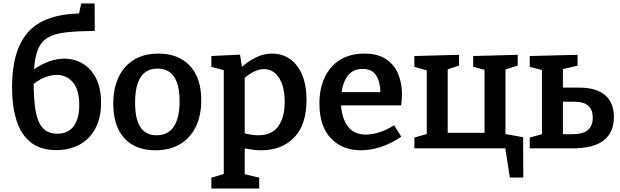

<svg xmlns="http://www.w3.org/2000/svg" viewBox="-20 -850 3552 1100"><path d="M303 10Q212 10 156 -34.5Q100 -79 74.5 -160.5Q49 -242 49 -352Q49 -559 138.5 -663Q228 -767 433 -773L445 -830H522L523 -673Q426 -672 361 -665Q296 -658 257 -636Q218 -614 199 -570.5Q180 -527 175 -453Q218 -483 262.5 -498.5Q307 -514 348 -514Q406 -514 454 -485.5Q502 -457 530.5 -401Q559 -345 559 -262Q559 -174 526 -113Q493 -52 435 -21Q377 10 303 10ZM306 -421Q241 -421 173 -370Q173 -285 183 -220.5Q193 -156 222 -120Q251 -84 308 -84Q370 -84 402 -127Q434 -170 434 -247Q434 -336 397.5 -378.5Q361 -421 306 -421Z M888 -543Q1003 -543 1068 -473Q1133 -403 1133 -276Q1133 -187 1101.5 -123Q1070 -59 1011.5 -24Q953 11 871 11Q756 11 692.5 -58Q629 -127 629 -256Q629 -389 697.5 -466Q766 -543 888 -543ZM882 -457Q754 -457 754 -262Q754 -166 785 -120.5Q816 -75 877 -75Q943 -75 976 -125Q1009 -175 1009 -270Q1009 -457 882 -457Z M1191 230V168L1262 147V-448L1191 -467V-529L1355 -537L1366 -467Q1410 -505 1452.5 -524Q1495 -543 1539 -543Q1596 -543 1640.5 -512.5Q1685 -482 1710.5 -422.5Q1736 -363 1736 -278Q1736 -134 1664.5 -61.5Q1593 11 1476 11Q1433 11 1382 0V148L1465 168V230ZM1461 -75Q1537 -75 1574 -126Q1611 -177 1611 -266Q1611 -353 1579 -403.5Q1547 -454 1493 -454Q1440 -454 1382 -404V-86Q1425 -75 1461 -75Z M2048 11Q1942 11 1876 -57.5Q1810 -126 1810 -257Q1810 -345 1841.5 -409.5Q1873 -474 1930.5 -508.5Q1988 -543 2067 -543Q2142 -543 2189.5 -512.5Q2237 -482 2260 -429Q2283 -376 2283 -309Q2283 -279 2278 -246H1934Q1939 -171 1973.5 -125Q2008 -79 2077 -79Q2112 -79 2153 -92Q2194 -105 2238 -132L2279 -67Q2222 -28 2163 -8.5Q2104 11 2048 11ZM2057 -455Q2003 -455 1974 -418Q1945 -381 1937 -322H2159Q2159 -379 2135.5 -417Q2112 -455 2057 -455Z M2977 -64 2978 167H2901L2875 0H2354V-62L2425 -82V-447L2354 -467V-529L2610 -536V-474L2545 -453V-89H2756V-450L2691 -467V-529L2946 -536V-474L2876 -452V-82Z M3015 0V-62L3085 -81V-449L3015 -467V-529L3289 -536V-474L3205 -454V-348H3300Q3394 -348 3445.5 -306Q3497 -264 3497 -178Q3497 -93 3440 -46.5Q3383 0 3257 0ZM3273 -267H3205V-81H3255Q3319 -81 3347.5 -104.5Q3376 -128 3376 -176Q3376 -267 3273 -267Z"/></svg>

Font: Bitter SemiBold
Style: Regular
Weight: 600
Designer: Sol Matas, and Bitter project Authors
Foundry: Sol Matas
Version: Version 2.001